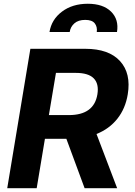

<svg xmlns="http://www.w3.org/2000/svg" viewBox="-20 -982 702 1002"><path d="M17.8 0 138.5 -727.3H425.4Q547.9 -727.3 606.4 -663.2Q664.8 -599.1 646.7 -489.7Q634.6 -415.5 592.5 -362.4Q550.4 -309.3 483.7 -282.7L591.3 0H421.5L326.3 -257.8H214.5L171.5 0ZM235.1 -381.4H339.5Q470.5 -381.4 488.3 -489.7Q497.2 -544.7 469.1 -573.2Q441.1 -601.6 375.7 -601.6H272ZM238.3 -815Q248.9 -880.3 303.4 -921.3Q358 -962.4 438.2 -962.4Q518.1 -962.4 559.7 -921.3Q601.2 -880.3 590.6 -815H485.1Q488.6 -842.3 474.4 -860.3Q460.2 -878.2 424.7 -878.2Q388.5 -878.2 368.1 -860.1Q347.7 -842 343.8 -815Z"/></svg>

Font: Karasuma Gothic
Style: Bold Italic
Weight: 700
Italic angle: 9.39998°
Designer: Rasmus Andersson / Ryoko Nishizuka
Foundry: Genbu
Version: Version 1.00